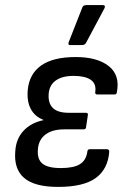

<svg xmlns="http://www.w3.org/2000/svg" viewBox="-20 -723 503 754"><path d="M208 11Q116 11 75 -24Q34 -59 40 -129Q43 -178 72.5 -209.5Q102 -241 150 -251L151 -252Q117 -265 101 -295Q85 -325 89 -370Q95 -433 142 -466Q189 -499 277 -499Q362 -499 407 -463.5Q452 -428 439 -361Q438 -352 430 -352H362Q353 -352 354 -361Q359 -394 336.5 -409.5Q314 -425 269 -425Q224 -425 198.5 -406.5Q173 -388 171 -352Q169 -317 188 -298.5Q207 -280 251 -280H317Q327 -280 325 -271L318 -224Q318 -215 308 -215H232Q186 -215 159 -195Q132 -175 129 -138Q125 -99 146 -81Q167 -63 219 -63Q269 -63 293.5 -78Q318 -93 323 -127Q323 -137 333 -137H400Q409 -137 409 -127Q404 -59 356 -24Q308 11 208 11ZM254 -546Q250 -546 249 -549.5Q248 -553 250 -558L303 -693Q305 -699 309.5 -701Q314 -703 319 -703H384Q390 -703 391.5 -699.5Q393 -696 390 -690L318 -555Q313 -546 302 -546Z"/></svg>

Font: Sofia Sans Semi Condensed Medium
Style: Italic
Weight: 500
Italic angle: -9°
Version: Version 4.100